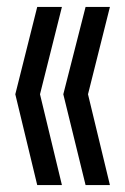

<svg xmlns="http://www.w3.org/2000/svg" viewBox="-20 -622 360 552"><path d="M24 -351 87 -90H158L95 -351L158 -602H87ZM162 -351 226 -90H296L233 -351L296 -602H226Z"/></svg>

Font: SVN-Bebas Neue
Style: Regular
Weight: 400
Designer: Ryoichi Tsunekawa
Foundry: Ryoichi Tsunekawa
Version: Version 001.003